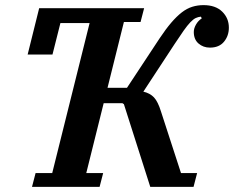

<svg xmlns="http://www.w3.org/2000/svg" viewBox="-20 -730 914 750"><path d="M119 -54H184L330 -640H216L185 -517H88L133 -698H543L529 -644H464L400 -387H476L604 -581Q628 -617 649 -641.5Q670 -666 690 -681.5Q710 -697 731 -703.5Q752 -710 775 -710Q822 -710 848 -684.5Q874 -659 874 -622Q874 -590 855 -567Q836 -544 800 -544Q774 -544 755.5 -560Q737 -576 737 -605Q737 -619 745.5 -634Q754 -649 768 -658L765 -665Q754 -664 744.5 -659.5Q735 -655 723.5 -643Q712 -631 697.5 -610.5Q683 -590 662 -558L540 -372Q566 -366 581.5 -349.5Q597 -333 609 -294L687 -54H750L736 0H567L464 -323L458 -327H385L317 -54H383L369 0H105Z"/></svg>

Font: IBM Plex Serif SemiBold
Style: Italic
Weight: 600
Italic angle: -14°
Designer: Mike Abbink, Paul van der Laan, Pieter van Rosmalen
Foundry: Bold Monday
Version: Version 2.5